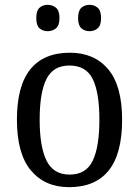

<svg xmlns="http://www.w3.org/2000/svg" viewBox="-20 -764 576 794"><path d="M266 10Q166 10 108 -59Q50 -128 50 -269Q50 -409 105.5 -477.5Q161 -546 269 -546Q370 -546 427.5 -477.5Q485 -409 485 -269Q485 -128 429.5 -59Q374 10 266 10ZM268 -42Q336 -42 363.5 -99.5Q391 -157 391 -269Q391 -381 363.5 -437Q336 -493 267 -493Q200 -493 172 -437Q144 -381 144 -269Q144 -157 172.5 -99.5Q201 -42 268 -42ZM351 -635Q330 -635 316.5 -647Q303 -659 303 -689Q303 -720 316.5 -732Q330 -744 351 -744Q370 -744 384 -732Q398 -720 398 -689Q398 -659 384 -647Q370 -635 351 -635ZM177 -635Q157 -635 143.5 -647Q130 -659 130 -689Q130 -720 143.5 -732Q157 -744 177 -744Q197 -744 211.5 -732Q226 -720 226 -689Q226 -659 211.5 -647Q197 -635 177 -635Z"/></svg>

Font: Noto Serif Tamil SemiCondensed
Style: Italic
Weight: 400
Width: 4
Italic angle: -12°
Designer: Indian Type Foundry, Tom Grace, and the Monotype Design Team
Foundry: Monotype Imaging Inc.
Version: Version 2.003; ttfautohint (v1.8.4.7-5d5b)